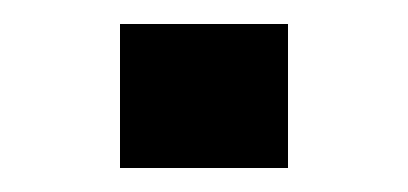

<svg xmlns="http://www.w3.org/2000/svg" viewBox="-20 -140 340 160"><path d="M80 0V-120H220V0Z"/></svg>

Font: Xolonium
Style: Regular
Weight: 400
Designer: Severin Meyer
Version: Version 4.2